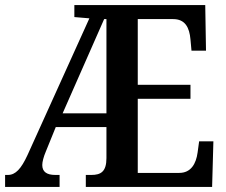

<svg xmlns="http://www.w3.org/2000/svg" viewBox="-20 -734 888 754"><path d="M0 0H214V-47H197C164 -47 146 -59 146 -86C146 -98 151 -118 160 -139L199 -235H398V-113C398 -60 376 -47 339 -47H317V0H813L818 -179H762L756 -135C750 -91 730 -55 684 -55H521V-346H728V-401H521V-659H660C707 -659 724 -626 728 -579L732 -535H789L786 -714H272V-667L331 -662L88 -125C63 -71 41 -47 11 -47H0ZM226 -289 389 -659H398V-289Z"/></svg>

Font: Noto Serif Tamil Condensed SemiBold
Style: Italic
Weight: 600
Width: 3
Italic angle: -12°
Designer: Indian Type Foundry, Tom Grace, and the Monotype Design Team
Foundry: Monotype Imaging Inc.
Version: Version 2.003